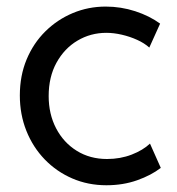

<svg xmlns="http://www.w3.org/2000/svg" viewBox="-20 -546 526 572"><path d="M296.9 5.9Q242.2 5.9 195.3 -14.4Q148.4 -34.7 113.3 -71Q78.1 -107.4 58.6 -156.2Q39.1 -205.1 39.1 -261.7Q39.1 -320.3 59.3 -368.9Q79.6 -417.5 115.2 -452.6Q150.9 -487.8 197 -507.1Q243.2 -526.4 294.9 -526.4Q340.3 -526.4 383.1 -512.5Q425.8 -498.5 457 -475.6L424.8 -404.3Q410.2 -417.5 388.7 -427.2Q367.2 -437 343 -442.6Q318.8 -448.2 296.9 -448.2Q250 -448.2 210.9 -425Q171.9 -401.9 148.4 -359.4Q125 -316.9 125 -259.8Q125 -206.1 147.2 -163.6Q169.4 -121.1 208.7 -96.7Q248 -72.3 298.8 -72.3Q338.4 -72.3 372.3 -85.4Q406.2 -98.6 426.8 -118.2L459 -45.9Q430.7 -23.9 388.7 -9Q346.7 5.9 296.9 5.9Z"/></svg>

Font: Reddit Sans
Style: Regular
Weight: 400
Designer: Stephen Hutchings
Foundry: Reddit
Version: Version 1.014